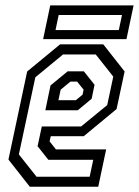

<svg xmlns="http://www.w3.org/2000/svg" viewBox="-20 -708 526 728"><path d="M371.5 -540 452.5 -437 422 -294.5 297.5 -191.5H172.5L168 -172L192 -141.5H382.5L352.5 0H93L12 -103L83 -437L208 -540ZM343 -501.5H219L114 -415L51.5 -122.5L118.5 -38H320L333.5 -102H163.5L122.5 -153.5L138.5 -228.5H287.5L386.5 -309.5L409.5 -417.5ZM298 -437.5 338.5 -386.5 327.5 -333.5 275 -290H152L171.5 -384L236.5 -437.5ZM272.5 -398.5H247L210 -368L201.5 -328H267.5L293 -349L297 -368ZM143.5 -559.5 170.5 -687.5H486.5L459.5 -559.5ZM190.5 -594H430.5L442.5 -651H202.5Z"/></svg>

Font: Tourney Condensed Regular
Style: Italic
Weight: 400
Width: 3
Italic angle: -12°
Designer: Tyler Finck
Foundry: Etcetera Type Co
Version: Version 1.010; ttfautohint (v1.8.3)